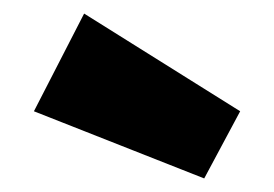

<svg xmlns="http://www.w3.org/2000/svg" viewBox="-20 -876 404 283"><path d="M104 -856 30 -712 281 -613 334 -712Z"/></svg>

Font: Fira Sans Heavy
Style: Regular
Weight: 900
Designer: bBox Type GmbH & Carrois Corporate GbR & Edenspiekermann AG
Foundry: bBox Type GmbH & Carrois Corporate GbR & Edenspiekermann AG
Version: Version 4.300;PS 004.300;hotconv 1.0.88;makeotf.lib2.5.64775